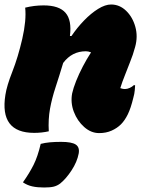

<svg xmlns="http://www.w3.org/2000/svg" viewBox="-27 -584 647 854"><path d="M85 -550Q105 -555 125.5 -557.5Q146 -560 167 -560Q236 -560 264.5 -527Q293 -494 284 -424H291Q316 -461 347 -493Q378 -525 409.5 -544.5Q441 -564 467 -564Q505 -564 534 -536Q563 -508 575 -464.5Q587 -421 574 -375Q565 -341 551.5 -308Q538 -275 530 -253Q524 -239 517.5 -220.5Q511 -202 508 -192Q511 -191 516.5 -189.5Q522 -188 529 -188Q539 -188 550 -193Q561 -198 568 -205H574Q574 -200 572.5 -183Q571 -166 566 -149Q555 -103 541.5 -75.5Q528 -48 511 -31Q494 -14 469.5 -3Q445 8 414 8Q378 8 347.5 -19Q317 -46 301.5 -86.5Q286 -127 294 -169Q299 -192 311.5 -223.5Q324 -255 341.5 -288.5Q359 -322 378 -351Q366 -356 355 -356Q293 -356 254 -304Q236 -244 220 -195.5Q204 -147 195.5 -100.5Q187 -54 190 0Q159 7 125 7Q-30 7 -3 -162Q3 -202 28 -265.5Q53 -329 72 -411Q91 -494 85 -550ZM154 56Q173 51 195 49Q217 47 245 47Q292 47 310 59Q328 71 323 99Q316 136 291.5 173.5Q267 211 241 232Q228 242 212.5 246Q197 250 169 250Q139 250 116.5 245Q94 240 75 227Q104 186 122.5 149Q141 112 154 56Z"/></svg>

Font: Recursive Sn Csl St XBk
Style: Italic
Weight: 1000
Italic angle: -15°
Version: Version 1.085;hotconv 1.1.0;makeotfexe 2.6.0; ttfautohint (v